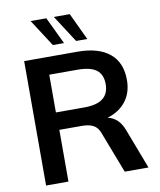

<svg xmlns="http://www.w3.org/2000/svg" viewBox="-98 -1005 899 1082"><g transform="rotate(-10 351.0 -464.0)"><path d="M663 0H527L436 -237Q424 -270 399 -283Q374 -296 334 -296H205V0H77V-712H382Q502 -712 566 -659Q629 -607 629 -507Q629 -436 592 -387Q554 -337 485 -316Q548 -303 576 -228ZM364 -396Q438 -396 472 -423Q507 -450 507 -505Q507 -559 473 -586Q438 -612 364 -612H203V-396ZM252 -773 152 -928H242L316 -773ZM385 -773 285 -928H376L449 -773Z"/></g></svg>

Font: PRinguin Sans
Style: Bold
Weight: 700
Designer: Vernon Adams
Foundry: Vernon Adams
Version: ""